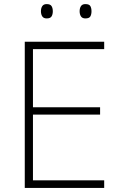

<svg xmlns="http://www.w3.org/2000/svg" viewBox="-20 -918 590 938"><path d="M489 0H101V-714H489V-678H141V-394H469V-358H141V-37H489ZM180 -863Q180 -878 186.5 -888Q193 -898 208 -898Q226 -898 232 -888Q238 -878 238 -863Q238 -848 232 -838Q226 -828 208 -828Q193 -828 186.5 -838Q180 -848 180 -863ZM369 -863Q369 -878 375.5 -888Q382 -898 397 -898Q416 -898 421.5 -888Q427 -878 427 -863Q427 -848 421.5 -838Q416 -828 397 -828Q382 -828 375.5 -838Q369 -848 369 -863Z"/></svg>

Font: Noto Sans Hebrew Thin ExtraLight
Style: Regular
Weight: 250
Version: Version 3.001